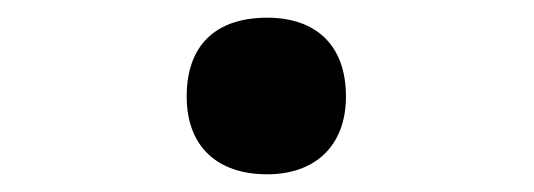

<svg xmlns="http://www.w3.org/2000/svg" viewBox="-20 -581 603 217"><path d="M282 -384C336 -384 371 -416 371 -472C371 -530 337 -561 282 -561C225 -561 191 -531 191 -472C191 -415 226 -384 282 -384Z"/></svg>

Font: Noto Sans Mono SemiCondensed ExtraBold
Style: Regular
Weight: 800
Width: 4
Designer: Monotype Design Team
Foundry: Monotype Imaging Inc.
Version: Version 2.014